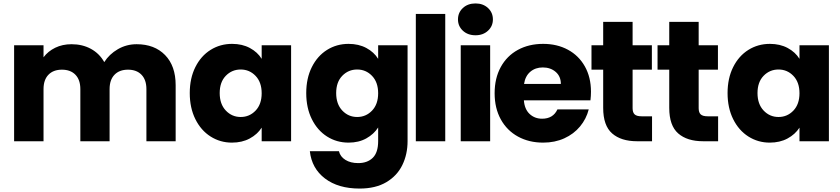

<svg xmlns="http://www.w3.org/2000/svg" viewBox="-20 -821 4885 1116"><path d="M1001 -326V0H831V-303Q831 -357 802.5 -386.5Q774 -416 724 -416Q674 -416 645.5 -386.5Q617 -357 617 -303V0H447V-303Q447 -357 418.5 -386.5Q390 -416 340 -416Q290 -416 261.5 -386.5Q233 -357 233 -303V0H62V-558H233V-488Q259 -523 301 -543.5Q343 -564 396 -564Q459 -564 508.5 -537Q558 -510 586 -460Q615 -506 665 -535Q715 -564 774 -564Q878 -564 939.5 -501Q1001 -438 1001 -326Z M1329 -566Q1388 -566 1432.5 -542Q1477 -518 1501 -479V-558H1672V0H1501V-79Q1476 -40 1431.5 -16Q1387 8 1328 8Q1260 8 1204 -27.5Q1148 -63 1115.5 -128.5Q1083 -194 1083 -280Q1083 -366 1115.5 -431Q1148 -496 1204 -531Q1260 -566 1329 -566ZM1379 -417Q1328 -417 1292.5 -380.5Q1257 -344 1257 -280Q1257 -216 1292.5 -178.5Q1328 -141 1379 -141Q1430 -141 1465.5 -178Q1501 -215 1501 -279Q1501 -343 1465.5 -380Q1430 -417 1379 -417Z M2178 -479V-558H2349V-1Q2349 76 2318.5 138.5Q2288 201 2225.5 238Q2163 275 2070 275Q1946 275 1869 216.5Q1792 158 1781 58H1950Q1958 90 1988 108.5Q2018 127 2062 127Q2115 127 2146.5 96.5Q2178 66 2178 -1V-80Q2153 -41 2109 -16.5Q2065 8 2006 8Q1937 8 1881 -27.5Q1825 -63 1792.5 -128.5Q1760 -194 1760 -280Q1760 -366 1792.5 -431Q1825 -496 1881 -531Q1937 -566 2006 -566Q2065 -566 2109.5 -542Q2154 -518 2178 -479ZM2056 -417Q2005 -417 1969.5 -380.5Q1934 -344 1934 -280Q1934 -216 1969.5 -178.5Q2005 -141 2056 -141Q2107 -141 2142.5 -178Q2178 -215 2178 -279Q2178 -343 2142.5 -380Q2107 -417 2056 -417Z M2568 -740V0H2397V-740Z M2642 -708Q2642 -748 2670.5 -774.5Q2699 -801 2744 -801Q2788 -801 2816.5 -774.5Q2845 -748 2845 -708Q2845 -669 2816.5 -642.5Q2788 -616 2744 -616Q2699 -616 2670.5 -642.5Q2642 -669 2642 -708ZM2829 -558V0H2658V-558Z M3412 -238H3025Q3029 -186 3058.5 -158.5Q3088 -131 3131 -131Q3195 -131 3220 -185H3402Q3388 -130 3351.5 -86Q3315 -42 3260 -17Q3205 8 3137 8Q3055 8 2991 -27Q2927 -62 2891 -127Q2855 -192 2855 -279Q2855 -366 2890.5 -431Q2926 -496 2990 -531Q3054 -566 3137 -566Q3218 -566 3281 -532Q3344 -498 3379.5 -435Q3415 -372 3415 -288Q3415 -264 3412 -238ZM3240 -333Q3240 -377 3210 -403Q3180 -429 3135 -429Q3092 -429 3062.5 -404Q3033 -379 3026 -333Z M3770 -145V0H3683Q3590 0 3538 -45.5Q3486 -91 3486 -194V-416H3418V-558H3486V-694H3657V-558H3769V-416H3657V-192Q3657 -167 3669 -156Q3681 -145 3709 -145Z M4154 -145V0H4067Q3974 0 3922 -45.5Q3870 -91 3870 -194V-416H3802V-558H3870V-694H4041V-558H4153V-416H4041V-192Q4041 -167 4053 -156Q4065 -145 4093 -145Z M4455 -566Q4514 -566 4558.5 -542Q4603 -518 4627 -479V-558H4798V0H4627V-79Q4602 -40 4557.5 -16Q4513 8 4454 8Q4386 8 4330 -27.5Q4274 -63 4241.5 -128.5Q4209 -194 4209 -280Q4209 -366 4241.5 -431Q4274 -496 4330 -531Q4386 -566 4455 -566ZM4505 -417Q4454 -417 4418.5 -380.5Q4383 -344 4383 -280Q4383 -216 4418.5 -178.5Q4454 -141 4505 -141Q4556 -141 4591.5 -178Q4627 -215 4627 -279Q4627 -343 4591.5 -380Q4556 -417 4505 -417Z"/></svg>

Font: Poppins A&M
Style: Bold-A&M
Weight: 700
Designer: Ninad Kale (Devanagari), Jonny Pinhorn (Latin)
Foundry: Indian Type Foundry
Version: 4.004